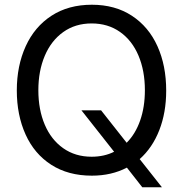

<svg xmlns="http://www.w3.org/2000/svg" viewBox="-20 -735 772 811"><path d="M570 -63 664 56H581L516 -27Q451 7 368 7Q268 7 196.5 -39Q125 -85 88 -167Q51 -249 51 -353Q51 -457 88.5 -539.5Q126 -622 197.5 -668.5Q269 -715 368 -715Q466 -715 537 -668.5Q608 -622 645 -540Q682 -458 682 -352Q682 -260 653 -185.5Q624 -111 570 -63ZM462 -94 324 -269H407L515 -132Q552 -169 572 -226Q592 -283 592 -354Q592 -436 565 -500Q538 -564 487 -600Q436 -636 367 -636Q298 -636 247 -599.5Q196 -563 169 -499Q142 -435 142 -354Q142 -272 169 -208.5Q196 -145 247 -109Q298 -73 367 -73Q420 -73 462 -94Z"/></svg>

Font: Be Vietnam
Style: Regular
Weight: 400
Designer: Gabriel Lam
Foundry: TypeRant
Version: Version 4.000